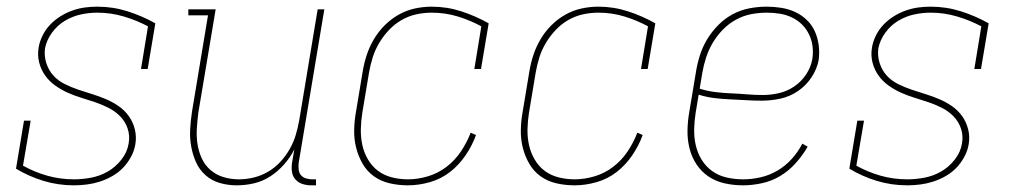

<svg xmlns="http://www.w3.org/2000/svg" viewBox="-20 -548 3040 576"><path d="M202 8Q154 8 110 -5.5Q66 -19 28 -42L52 -186H72L49 -51Q83 -32 121.5 -21Q160 -10 202 -10Q227 -10 253.5 -15Q280 -20 303.5 -33.5Q327 -47 344.5 -69.5Q362 -92 366 -118Q370 -141 363 -162Q356 -183 341 -198.5Q326 -214 306.5 -224Q287 -234 266.5 -241Q246 -248 224.5 -254.5Q203 -261 183 -270Q163 -279 145.5 -291.5Q128 -304 115.5 -321.5Q103 -339 97.5 -360.5Q92 -382 96 -406Q99 -424 108 -442Q117 -460 131 -474.5Q145 -489 162 -499.5Q179 -510 197.5 -516.5Q216 -523 234.5 -525.5Q253 -528 272 -528Q319 -528 363 -514Q407 -500 446 -478L423 -341H403L424 -469Q390 -487 351.5 -498.5Q313 -510 272 -510Q247 -510 222 -504.5Q197 -499 174.5 -485.5Q152 -472 136 -450Q120 -428 115 -403Q112 -380 119 -358.5Q126 -337 140 -321.5Q154 -306 174 -296Q194 -286 215 -279Q236 -272 257 -265.5Q278 -259 298 -250.5Q318 -242 336 -229.5Q354 -217 366.5 -199.5Q379 -182 384.5 -160Q390 -138 386 -115Q383 -96 373 -77.5Q363 -59 349 -44.5Q335 -30 316.5 -19.5Q298 -9 279 -3Q260 3 240.5 5.5Q221 8 202 8Z M690 8Q664 8 639.5 1Q615 -6 596.5 -22.5Q578 -39 568 -61.5Q558 -84 553.5 -109Q549 -134 550.5 -160.5Q552 -187 556 -213L604 -502H545V-520H627L575 -210Q572 -186 570.5 -162.5Q569 -139 572.5 -116Q576 -93 585.5 -72.5Q595 -52 612 -37.5Q629 -23 651 -16.5Q673 -10 697 -10Q719 -10 741.5 -15.5Q764 -21 784.5 -33Q805 -45 821.5 -63Q838 -81 849.5 -101.5Q861 -122 867.5 -144Q874 -166 878 -189L933 -520H953L876 -59Q875 -49 876 -39.5Q877 -30 882.5 -23Q888 -16 897.5 -13Q907 -10 916 -10H928V8H913Q900 8 887.5 4Q875 0 866.5 -9.5Q858 -19 856 -32Q854 -45 856 -59L863 -100Q851 -76 832.5 -55Q814 -34 791 -19Q768 -4 742 2Q716 8 690 8Z M1204 8Q1176 8 1149.5 2Q1123 -4 1102 -19Q1081 -34 1068 -56.5Q1055 -79 1048.5 -104.5Q1042 -130 1042.5 -157.5Q1043 -185 1048 -213L1068 -333Q1072 -358 1080 -382.5Q1088 -407 1101.5 -430Q1115 -453 1134 -472Q1153 -491 1176 -504Q1199 -517 1224.5 -522.5Q1250 -528 1275 -528Q1321 -528 1364 -514Q1407 -500 1446 -478L1423 -341H1403L1424 -469Q1391 -487 1353.5 -498.5Q1316 -510 1275 -510Q1252 -510 1229 -505Q1206 -500 1185 -488Q1164 -476 1147 -458Q1130 -440 1117.5 -419Q1105 -398 1098 -375.5Q1091 -353 1087 -330L1067 -210Q1063 -185 1062.5 -160.5Q1062 -136 1067 -113Q1072 -90 1084 -69.5Q1096 -49 1114 -35.5Q1132 -22 1155.5 -16Q1179 -10 1204 -10Q1233 -10 1263.5 -19Q1294 -28 1319.5 -47.5Q1345 -67 1363 -94Q1381 -121 1392 -150L1408 -143Q1397 -112 1377 -82.5Q1357 -53 1330 -32Q1303 -11 1269.5 -1.5Q1236 8 1204 8Z M1704 8Q1676 8 1649.5 2Q1623 -4 1602 -19Q1581 -34 1568 -56.5Q1555 -79 1548.5 -104.5Q1542 -130 1542.5 -157.5Q1543 -185 1548 -213L1568 -333Q1572 -358 1580 -382.5Q1588 -407 1601.5 -430Q1615 -453 1634 -472Q1653 -491 1676 -504Q1699 -517 1724.5 -522.5Q1750 -528 1775 -528Q1821 -528 1864 -514Q1907 -500 1946 -478L1923 -341H1903L1924 -469Q1891 -487 1853.5 -498.5Q1816 -510 1775 -510Q1752 -510 1729 -505Q1706 -500 1685 -488Q1664 -476 1647 -458Q1630 -440 1617.5 -419Q1605 -398 1598 -375.5Q1591 -353 1587 -330L1567 -210Q1563 -185 1562.5 -160.5Q1562 -136 1567 -113Q1572 -90 1584 -69.5Q1596 -49 1614 -35.5Q1632 -22 1655.5 -16Q1679 -10 1704 -10Q1733 -10 1763.5 -19Q1794 -28 1819.5 -47.5Q1845 -67 1863 -94Q1881 -121 1892 -150L1908 -143Q1897 -112 1877 -82.5Q1857 -53 1830 -32Q1803 -11 1769.5 -1.5Q1736 8 1704 8Z M2209 8Q2181 8 2154 2Q2127 -4 2105.5 -18.5Q2084 -33 2069.5 -55Q2055 -77 2048.5 -103Q2042 -129 2042.5 -157Q2043 -185 2048 -213L2068 -333Q2072 -358 2080 -383Q2088 -408 2102 -431Q2116 -454 2135.5 -473.5Q2155 -493 2178.5 -505.5Q2202 -518 2228 -523Q2254 -528 2280 -528Q2302 -528 2324 -524.5Q2346 -521 2365.5 -512Q2385 -503 2400.5 -488Q2416 -473 2424.5 -454Q2433 -435 2436 -413Q2439 -391 2436 -368Q2431 -341 2414.5 -316Q2398 -291 2373.5 -274.5Q2349 -258 2321 -252Q2293 -246 2265 -246Q2241 -246 2217.5 -247.5Q2194 -249 2169.5 -250Q2145 -251 2121.5 -254Q2098 -257 2076 -264L2067 -210Q2063 -185 2062.5 -160Q2062 -135 2067.5 -111.5Q2073 -88 2085.5 -68Q2098 -48 2117 -34.5Q2136 -21 2160 -15.5Q2184 -10 2209 -10Q2235 -10 2261.5 -16Q2288 -22 2312 -36Q2336 -50 2355 -71Q2374 -92 2387 -117L2403 -108Q2388 -82 2367.5 -59Q2347 -36 2321.5 -20.5Q2296 -5 2266.5 1.5Q2237 8 2209 8ZM2269 -263Q2292 -263 2316.5 -268.5Q2341 -274 2362.5 -288.5Q2384 -303 2398.5 -325Q2413 -347 2417 -371Q2420 -391 2417.5 -410Q2415 -429 2406.5 -446Q2398 -463 2385 -475.5Q2372 -488 2355 -496Q2338 -504 2319 -507Q2300 -510 2280 -510Q2257 -510 2233.5 -505.5Q2210 -501 2188 -489Q2166 -477 2148.5 -459Q2131 -441 2118.5 -420Q2106 -399 2098.5 -376Q2091 -353 2087 -330L2079 -282Q2101 -275 2124.5 -272Q2148 -269 2172.5 -268Q2197 -267 2220.5 -265Q2244 -263 2269 -263Z M2702 8Q2654 8 2610 -5.5Q2566 -19 2528 -42L2552 -186H2572L2549 -51Q2583 -32 2621.5 -21Q2660 -10 2702 -10Q2727 -10 2753.5 -15Q2780 -20 2803.5 -33.5Q2827 -47 2844.5 -69.5Q2862 -92 2866 -118Q2870 -141 2863 -162Q2856 -183 2841 -198.5Q2826 -214 2806.5 -224Q2787 -234 2766.5 -241Q2746 -248 2724.5 -254.5Q2703 -261 2683 -270Q2663 -279 2645.5 -291.5Q2628 -304 2615.5 -321.5Q2603 -339 2597.5 -360.5Q2592 -382 2596 -406Q2599 -424 2608 -442Q2617 -460 2631 -474.5Q2645 -489 2662 -499.5Q2679 -510 2697.5 -516.5Q2716 -523 2734.5 -525.5Q2753 -528 2772 -528Q2819 -528 2863 -514Q2907 -500 2946 -478L2923 -341H2903L2924 -469Q2890 -487 2851.5 -498.5Q2813 -510 2772 -510Q2747 -510 2722 -504.5Q2697 -499 2674.5 -485.5Q2652 -472 2636 -450Q2620 -428 2615 -403Q2612 -380 2619 -358.5Q2626 -337 2640 -321.5Q2654 -306 2674 -296Q2694 -286 2715 -279Q2736 -272 2757 -265.5Q2778 -259 2798 -250.5Q2818 -242 2836 -229.5Q2854 -217 2866.5 -199.5Q2879 -182 2884.5 -160Q2890 -138 2886 -115Q2883 -96 2873 -77.5Q2863 -59 2849 -44.5Q2835 -30 2816.5 -19.5Q2798 -9 2779 -3Q2760 3 2740.5 5.5Q2721 8 2702 8Z"/></svg>

Font: Iosevka Curly Slab Thin
Style: Italic
Weight: 100
Italic angle: -9°
Monospace: yes
Designer: Belleve Invis
Foundry: Belleve Invis
Version: Version 22.1.2; ttfautohint (v1.8.4)